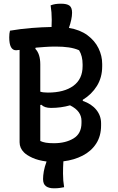

<svg xmlns="http://www.w3.org/2000/svg" viewBox="-20 -866 640 1039"><path d="M213 103Q213 85 217 61.5Q221 38 232 8Q186 2 155.5 -12Q125 -26 110 -41Q86 -65 86 -96V-596Q72 -594 67 -594Q30 -594 30 -664Q30 -685 34 -700Q93 -710 150 -714.5Q207 -719 259 -720Q260 -740 260 -759Q260 -800 254 -837Q267 -842 280 -844Q293 -846 310 -846Q342 -846 356 -835.5Q370 -825 370 -797Q370 -780 365.5 -759Q361 -738 353 -715Q413 -705 453 -675.5Q493 -646 513 -605Q533 -564 533 -520V-507Q533 -447 504.5 -401Q476 -355 428 -326V-320Q475 -304 501 -272Q527 -240 527 -199V-187Q527 -130 500.5 -89Q474 -48 427.5 -24Q381 0 323 7Q321 40 321 73Q321 112 327 147Q317 149 304 151Q291 153 272 153Q244 153 228.5 141.5Q213 130 213 103ZM198 -517V-370Q212 -365 239 -365Q327 -365 377 -401.5Q427 -438 427 -508V-518Q427 -563 408 -594Q383 -605 352 -609.5Q321 -614 281 -614Q251 -614 224 -612Q197 -610 173 -608L171 -602Q198 -575 198 -517ZM198 -103Q211 -97 227.5 -94Q244 -91 272 -91Q335 -91 378 -117Q421 -143 421 -201V-212Q421 -238 406 -259Q391 -280 359 -296Q310 -282 256 -282Q221 -282 204 -299L198 -298Z"/></svg>

Font: Recursive Sn Csl St Med
Style: Regular
Weight: 500
Version: Version 1.079;hotconv 1.0.112;makeotfexe 2.5.65598; ttfautoh